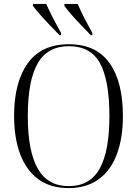

<svg xmlns="http://www.w3.org/2000/svg" viewBox="-20 -951 702 981"><path d="M331 10Q237 10 175.5 -35.5Q114 -81 83 -163.5Q52 -246 52 -359Q52 -531 122 -628Q192 -725 332 -725Q471 -725 539.5 -629Q608 -533 608 -358Q608 -246 577 -163Q546 -80 484 -35Q422 10 331 10ZM331 0Q439 0 489 -89Q539 -178 539 -358Q539 -539 491.5 -627Q444 -715 332 -715Q223 -715 172.5 -627Q122 -539 122 -358Q122 -179 173 -89.5Q224 0 331 0ZM284 -771Q261 -795 235 -822Q209 -849 186 -875Q163 -901 148 -921L149 -931H216Q231 -897 252 -856.5Q273 -816 292 -782L291 -771ZM444 -771Q421 -795 395 -822Q369 -849 346 -875Q323 -901 309 -921V-931H377Q391 -897 412 -856.5Q433 -816 452 -782V-771Z"/></svg>

Font: Noto Serif Display SemiCondensed Light
Style: Regular
Weight: 300
Width: 4
Designer: Monotype Design Team
Foundry: Monotype Imaging Inc.
Version: Version 2.009